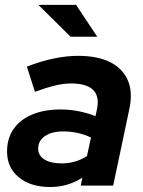

<svg xmlns="http://www.w3.org/2000/svg" viewBox="-20 -758 585 784"><path d="M185.6 5.6Q105 5.6 56.9 -33.9Q8.8 -73.3 8.8 -139.4Q8.8 -192.7 35.3 -231Q61.7 -269.3 110.9 -290.2Q160.1 -311 227.9 -311Q264.7 -311 301.2 -303.8Q337.7 -296.6 370 -283.8L375.8 -311.3Q387 -364.3 360.3 -390.8Q333.7 -417.2 269.7 -417.2Q241.3 -417.2 206.5 -409.2Q171.7 -401.1 122.6 -383.2L89.7 -485.9Q148.1 -508.6 200.3 -519.3Q252.4 -530 298.9 -530Q378.3 -530 429.8 -504.2Q481.3 -478.3 502.1 -429.8Q522.8 -381.3 508.3 -313.4L442.1 0H309.5L316.4 -32.4Q284.5 -12.7 252.7 -3.6Q220.8 5.6 185.6 5.6ZM231.8 -90.8Q260 -90.8 285.9 -98.3Q311.7 -105.8 335.1 -120.3L351.5 -196.4Q299.6 -221.3 238.3 -221.3Q191 -221.3 163.4 -202.3Q135.8 -183.3 135.8 -150.7Q135.8 -123 161.3 -106.9Q186.9 -90.8 231.8 -90.8ZM268.4 -607.9 136.7 -738.2H290.5L377.2 -607.9Z"/></svg>

Font: Red Hat Display
Style: Italic
Weight: 300
Italic angle: -12°
Designer: Pentagram, MCKL
Foundry: Pentagram, MCKL
Version: Version 1.023